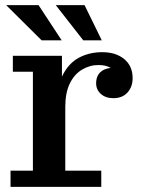

<svg xmlns="http://www.w3.org/2000/svg" viewBox="-20 -727 562 747"><path d="M21 0V-63H108V-448H30V-510H221V-335L234 -338V-63H374V0ZM199 -311Q200 -388 224 -435Q248 -482 288 -503Q328 -524 378 -524Q431 -524 463.5 -497Q496 -470 496 -423Q496 -389 476 -367Q456 -345 421 -345Q391 -345 372.5 -361.5Q354 -378 354 -403Q354 -434 375 -450Q396 -466 440 -463L434 -423Q432 -448 413.5 -461Q395 -474 363 -474Q329 -474 299 -456Q269 -438 251.5 -402Q234 -366 234 -311ZM142 -570 4 -707H130L220 -570ZM304 -570 197 -707H309L376 -570Z"/></svg>

Font: Montagu Slab 120pt Medium
Style: Regular
Weight: 500
Designer: Florian Karsten
Foundry: Florian Karsten
Version: Version 1.000